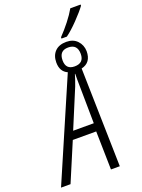

<svg xmlns="http://www.w3.org/2000/svg" viewBox="-239 -1026 813 1102"><g transform="rotate(-20 167.5 -474.5)"><path d="M263 -803Q296 -827 337 -869.5Q378 -912 400 -942V-949H337Q319 -917 290 -880Q261 -843 230 -811V-803ZM193 -683Q193 -742 248 -742Q304 -742 304 -683Q304 -627 247 -627Q193 -627 193 -683ZM210 -518Q224 -555 233 -586H235Q234 -571 234.5 -553Q235 -535 235 -518L238 -283H112ZM-7 0 92 -234H235L240 0H294L280 -602Q341 -616 341 -686Q340 -724 315.5 -750Q291 -776 249 -776Q204 -776 179.5 -751Q155 -726 155 -684Q155 -628 198 -609L-65 0Z"/></g></svg>

Font: Noto Sans Display Condensed Light
Style: Italic
Weight: 300
Width: 3
Designer: Monotype Design team
Foundry: Monotype Imaging Inc.
Version: 1.000